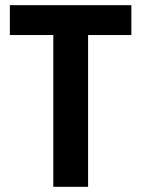

<svg xmlns="http://www.w3.org/2000/svg" viewBox="-20 -720 544 740"><path d="M185.5 0H319.5V-585H486.3V-700H18V-585H185.5Z"/></svg>

Font: Tilda Sans VF
Style: Regular
Weight: 400
Designer: ParaType Ltd
Foundry: ParaType Ltd
Version: Version 1.010